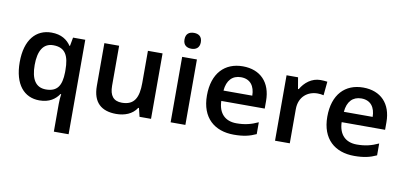

<svg xmlns="http://www.w3.org/2000/svg" viewBox="-85 -1037 3293 1563"><g transform="rotate(10 1561.0 -255.0)"><path d="M422 11V240H544V-541H443L430 -470H426C395 -516 346 -551 264 -551C137 -551 50 -455 50 -270C50 -85 135 10 261 10C343 10 392 -26 422 -71H428C424 -46 422 -15 422 11ZM298 -87C213 -87 174 -151 174 -268C174 -384 213 -452 296 -452C396 -452 428 -388 428 -269V-251C426 -141 392 -87 298 -87Z M1183 -541H1062V-275C1062 -155 1029 -88 926 -88C856 -88 824 -129 824 -211V-541H702V-188C702 -50 774 10 896 10C965 10 1030 -14 1065 -70H1071L1088 0H1183Z M1407 -750C1369 -750 1339 -733 1339 -684C1339 -637 1369 -619 1407 -619C1443 -619 1474 -637 1474 -684C1474 -733 1443 -750 1407 -750ZM1467 -541H1345V0H1467Z M1846 -551C1697 -551 1598 -451 1598 -267C1598 -82 1709 10 1868 10C1947 10 1998 -2 2052 -27V-125C1994 -98 1942 -85 1873 -85C1779 -85 1724 -142 1721 -243H2080V-306C2080 -459 1991 -551 1846 -551ZM1846 -461C1925 -461 1961 -406 1962 -329H1724C1731 -415 1776 -461 1846 -461Z M2488 -551C2414 -551 2358 -504 2325 -447H2319L2303 -541H2208V0H2330V-282C2330 -387 2403 -439 2483 -439C2498 -439 2520 -437 2533 -433L2544 -547C2530 -549 2506 -551 2488 -551Z M2841 -551C2692 -551 2593 -451 2593 -267C2593 -82 2704 10 2863 10C2942 10 2993 -2 3047 -27V-125C2989 -98 2937 -85 2868 -85C2774 -85 2719 -142 2716 -243H3075V-306C3075 -459 2986 -551 2841 -551ZM2841 -461C2920 -461 2956 -406 2957 -329H2719C2726 -415 2771 -461 2841 -461Z"/></g></svg>

Font: Noto Sans Kayah Li SemiBold
Style: Regular
Weight: 600
Designer: Monotype Design Team, Sérgio Martins
Foundry: Monotype Imaging Inc.
Version: Version 2.002